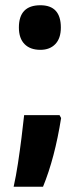

<svg xmlns="http://www.w3.org/2000/svg" viewBox="-20 -575 304 732"><path d="M52 -470Q52 -555 134 -555Q212 -555 212 -470Q212 -429 191 -407Q170 -385 134 -385Q95 -385 73.5 -407Q52 -429 52 -470ZM213 -125Q189 27 144 137H32Q41 97 48.5 47.5Q56 -2 62 -50Q68 -98 72 -136H207Z"/></svg>

Font: Noto Sans Bengali ExtraCondensed
Style: Bold
Weight: 700
Width: 2
Designer: Joana Ranito - Universal Thirst; Jelle Bosma - Monotype Design Team
Foundry: Universal Thirst ehf.
Version: Version 3.000; ttfautohint (v1.8.4.7-5d5b)